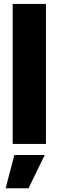

<svg xmlns="http://www.w3.org/2000/svg" viewBox="-20 -748 305 998"><path d="M218.8 -727.5V0H45.9V-727.5ZM9.3 230.5 54.7 57.6H212.4L128.4 230.5Z"/></svg>

Font: Inter Display Extra Bold
Style: Regular
Weight: 800
Designer: Rasmus Andersson
Foundry: rsms
Version: Version 4.000;git-4fc901f